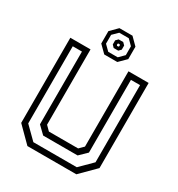

<svg xmlns="http://www.w3.org/2000/svg" viewBox="-208 -1033 1080 1166"><g transform="rotate(30 332.0 -450.0)"><path d="M160.5 0 57.5 -103V-700H199V-172L229.5 -141.5H434.5L465 -172V-700H606.5V-103L503.5 0ZM180 -38.5H484.5L568 -121.5V-662.5H504V-152.5L453 -103H211.5L160.5 -152.5V-662.5H96V-121.5ZM286.5 -715 237.5 -763.5V-850.5L286.5 -899.5H378L427 -850.5V-763.5L378 -715ZM299.5 -741H366L402 -777V-839L366 -875H299.5L263 -839V-777ZM316.5 -777.5 301 -793.5V-822.5L316.5 -838H348.5L364 -822.5V-793.5L348.5 -777.5ZM328 -799H336.5L340.5 -803.5V-811.5L336.5 -815.5H328L324 -811.5V-803.5Z"/></g></svg>

Font: Tourney
Style: Regular
Weight: 400
Designer: Tyler Finck
Foundry: Etcetera Type Co
Version: Version 1.015